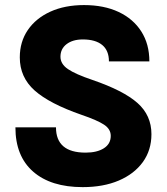

<svg xmlns="http://www.w3.org/2000/svg" viewBox="-20 -747 670 772"><path d="M42 -234.9H205.1Q205.1 -133.3 324.2 -133.3Q370.1 -133.3 397.7 -150.9Q425.3 -168.5 425.3 -200.7Q425.3 -228 398.2 -245.8Q371.1 -263.7 308.1 -285.2Q178.7 -330.1 119.1 -383.3Q59.6 -436.5 59.6 -516.1Q59.6 -579.1 92 -626.5Q124.5 -673.8 182.6 -700.2Q240.7 -726.6 317.9 -726.6Q397.9 -726.6 456.8 -699Q515.6 -671.4 548.1 -620.6Q580.6 -569.8 580.6 -500H418Q418 -543.9 390.9 -566.2Q363.8 -588.4 313 -588.4Q272.5 -588.4 247.8 -569.6Q223.1 -550.8 223.1 -519Q223.1 -489.7 253.2 -469.2Q283.2 -448.7 351.1 -425.8Q476.6 -382.8 532.7 -333Q588.9 -283.2 588.9 -207.5Q588.9 -143.1 554.2 -95.2Q519.5 -47.4 457.5 -21Q395.5 5.4 312.5 5.4Q184.6 5.4 113.3 -56.9Q42 -119.1 42 -234.9Z"/></svg>

Font: Estedad-FD ExtraBold
Style: Regular
Weight: 800
Designer: Amin Abedi
Version: Version 7.3